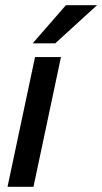

<svg xmlns="http://www.w3.org/2000/svg" viewBox="-20 -720 394 740"><path d="M9 0 115 -500H215L109 0ZM354 -700 193 -553H106L234 -700Z"/></svg>

Font: Epunda Sans Medium
Style: Italic
Weight: 500
Italic angle: -12.0243°
Designer: Simon Atzbach
Foundry: typofactur
Version: Version 2.204; ttfautohint (v1.8.4.7-5d5b)